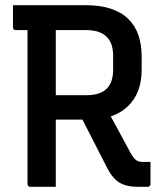

<svg xmlns="http://www.w3.org/2000/svg" viewBox="-20 -720 640 740"><path d="M378 -324Q406 -273 431.5 -226.5Q457 -180 484 -129Q495 -110 504.5 -103Q514 -96 528 -96Q534 -96 537 -96Q540 -96 544 -96H560Q560 -73 560 -53.5Q560 -34 560 -11Q560 -6 557 -3Q554 0 549 0Q542 0 532 0Q522 0 513 0Q483 0 462 -6.5Q441 -13 425 -28Q409 -43 395 -69Q368 -122 340.5 -175.5Q313 -229 286 -282ZM30 -700Q100 -700 170 -700Q240 -700 310 -700Q366 -700 407 -686.5Q448 -673 474.5 -647Q501 -621 513.5 -584.5Q526 -548 526 -502V-451Q526 -406 512.5 -370.5Q499 -335 472.5 -310Q446 -285 409 -272Q372 -259 324 -259Q290 -259 254.5 -259Q219 -259 184 -259L173 -253V-353Q208 -353 242.5 -353Q277 -353 312 -353Q348 -353 371 -364Q394 -375 405 -397Q416 -419 416 -451V-505Q416 -529 410 -547Q404 -565 392 -577Q380 -590 360 -597Q340 -604 312 -604Q267 -604 221.5 -604Q176 -604 131 -604Q86 -604 41 -604Q36 -604 33 -607Q30 -610 30 -615Q30 -637 30 -657.5Q30 -678 30 -700ZM195 0Q170 0 146.5 0Q123 0 97 0Q92 0 89 -3Q86 -6 86 -11Q86 -93 86 -171.5Q86 -250 86 -327.5Q86 -405 86 -484Q86 -563 86 -644H207L195 -622Q195 -581 195 -540Q195 -499 195 -459Q195 -399 195 -340.5Q195 -282 195 -222.5Q195 -163 195 -99Q195 -72 195 -47Q195 -22 195 0Z"/></svg>

Font: Recursive Medium
Style: Regular
Weight: 500
Version: Version 1.085